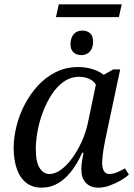

<svg xmlns="http://www.w3.org/2000/svg" viewBox="-20 -855 619 885"><path d="M238 -776 251 -835H541L528 -776ZM355 -601Q333 -601 319 -613.5Q305 -626 305 -651Q305 -680 319.5 -697Q334 -714 359 -714Q381 -714 395 -702Q409 -690 409 -664Q409 -641 401 -627Q393 -613 380.5 -607Q368 -601 355 -601ZM172 10Q128 10 99 -14Q70 -38 56.5 -79.5Q43 -121 43 -173Q43 -220 55.5 -271.5Q68 -323 93 -371.5Q118 -420 154 -459.5Q190 -499 237 -522.5Q284 -546 341 -546Q365 -546 386.5 -541.5Q408 -537 426.5 -529Q445 -521 458 -510L502 -535H534L466 -215Q464 -204 460 -183Q456 -162 453.5 -140Q451 -118 451 -104Q451 -79 459.5 -66Q468 -53 484 -53Q501 -53 519 -60.5Q537 -68 556 -79L574 -50Q560 -37 536 -23Q512 -9 485 0.5Q458 10 433 10Q397 10 376 -12Q355 -34 355 -73Q355 -93 357.5 -109.5Q360 -126 365 -151H359Q336 -100 307.5 -64Q279 -28 245.5 -9Q212 10 172 10ZM208 -53Q234 -53 261.5 -73Q289 -93 313.5 -127Q338 -161 357 -203Q376 -245 385 -288L422 -465Q411 -483 390 -492Q369 -501 346 -501Q306 -501 274 -478.5Q242 -456 218 -419Q194 -382 177.5 -338Q161 -294 153 -249.5Q145 -205 145 -169Q145 -107 163 -80Q181 -53 208 -53Z"/></svg>

Font: Noto Serif
Style: Italic
Weight: 400
Italic angle: -12°
Designer: Monotype Design Team
Foundry: Monotype Imaging Inc.
Version: Version 2.013